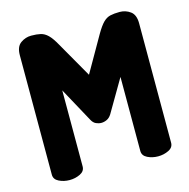

<svg xmlns="http://www.w3.org/2000/svg" viewBox="-107 -835 926 939"><g transform="rotate(-15 356.0 -365.5)"><path d="M132 0Q103 0 78.5 -12Q54 -24 54 -48V-653Q54 -696 78.5 -713.5Q103 -731 132 -731Q160 -731 179.5 -726.5Q199 -722 216 -705.5Q233 -689 253 -653L356 -473L459 -653Q480 -689 496.5 -705.5Q513 -722 532.5 -726.5Q552 -731 580 -731Q610 -731 634 -713.5Q658 -696 658 -653V-48Q658 -24 633.5 -12Q609 0 580 0Q551 0 526.5 -12Q502 -24 502 -48V-423L406 -259Q396 -243 382 -236.5Q368 -230 354 -230Q341 -230 327.5 -236Q314 -242 305 -259L210 -433V-48Q210 -24 185.5 -12Q161 0 132 0Z"/></g></svg>

Font: Dosis ExtraLight ExtraBold
Style: Regular
Weight: 800
Version: Version 3.001; ttfautohint (v1.8.2)